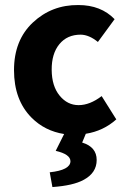

<svg xmlns="http://www.w3.org/2000/svg" viewBox="-20 -528 507 769"><path d="M106.9 -56.2Q36.1 -127 36.1 -247.1Q36.1 -367.2 111.8 -438Q187.5 -508.8 293.9 -507.8Q384.3 -507.8 439 -451.2L372.1 -359.9Q336.9 -388.7 303.2 -389.2Q249 -389.2 217.8 -351.1Q186.5 -313 187 -248Q187.5 -183.1 218.8 -145Q250 -106.9 294.9 -106.9Q339.8 -106.9 387.2 -143.1L445.8 -49.8Q394 -3.4 323.7 7.8L309.1 43Q367.2 60.5 367.2 112.8Q367.2 165 314 192.9Q272.9 215.3 189.9 221.2L179.2 162.1Q261.2 153.3 262.2 118.2Q262.2 89.8 203.1 76.2L236.8 8.8Q159.7 -3.4 106.9 -56.2Z"/></svg>

Font: SourceSansPro-Bold
Style: Bold
Weight: 700
Designer: Paul D. Hunt
Foundry: Adobe Systems Incorporated
Version: Version 1.050;PS Version 1.000;hotconv 1.0.70;makeotf.lib2.5